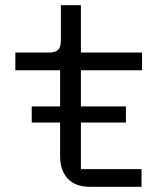

<svg xmlns="http://www.w3.org/2000/svg" viewBox="-20 -718 640 738"><path d="M524 0H325Q269 0 240 -32Q211 -64 211 -118V-247H102V-309H211V-448H39V-516H167Q193 -516 203.5 -526.5Q214 -537 214 -563V-698H291V-516H526V-448H291V-309H464V-247H291V-68H524Z"/></svg>

Font: iA Writer Mono V
Style: Regular
Weight: 400
Designer: Mike Abbink, Paul van der Laan, Pieter van Rosmalen
Foundry: Bold Monday
Version: Version 2.000